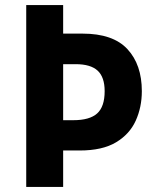

<svg xmlns="http://www.w3.org/2000/svg" viewBox="-20 -734 615 754"><path d="M537 -376Q537 -313 513 -260Q489 -207 435.5 -175Q382 -143 293 -143H228V0H83V-714H228V-602H304Q424 -602 480.5 -541Q537 -480 537 -376ZM268 -262Q332 -262 361.5 -288.5Q391 -315 391 -376Q391 -431 363.5 -456.5Q336 -482 277 -482H228V-262Z"/></svg>

Font: Noto Sans Sinhala SemiCondensed
Style: Bold
Weight: 700
Width: 4
Designer: Jelle Bosma - Monotype Design Team
Foundry: Monotype Imaging Inc.
Version: Version 2.006; ttfautohint (v1.8.4.7-5d5b)